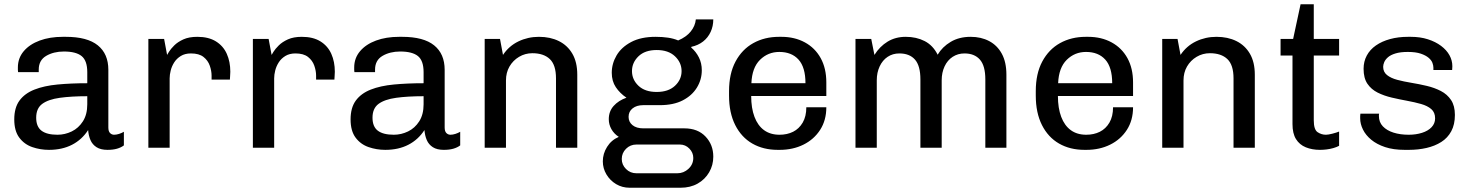

<svg xmlns="http://www.w3.org/2000/svg" viewBox="-20 -694 6905 902"><path d="M210 10Q169 10 131.5 -3Q94 -16 70.5 -47.5Q47 -79 47 -133Q47 -188 71.5 -221.5Q96 -255 141.5 -273Q187 -291 250.5 -297Q314 -303 390 -303V-355Q390 -409 363.5 -430.5Q337 -452 280 -452Q232 -452 197 -431.5Q162 -411 162 -367V-355H65Q64 -360 64 -365.5Q64 -371 64 -377Q64 -421 91.5 -453.5Q119 -486 166.5 -503.5Q214 -521 275 -521H289Q390 -521 439.5 -481Q489 -441 489 -366V-95Q489 -77 497 -69Q505 -61 516 -61Q527 -61 539.5 -65Q552 -69 562 -75V-11Q549 -1 530 4.5Q511 10 485 10Q453 10 433.5 -2.5Q414 -15 405 -36Q396 -57 394 -83Q365 -38 318.5 -14Q272 10 210 10ZM250 -61Q285 -61 317 -76.5Q349 -92 369.5 -124Q390 -156 390 -204V-242Q315 -242 261 -234.5Q207 -227 178.5 -206Q150 -185 150 -141Q150 -99 175 -80Q200 -61 250 -61Z M677 0V-511H751L765 -436Q766 -438 774 -451Q782 -464 798.5 -480.5Q815 -497 841.5 -509Q868 -521 907 -521Q960 -521 994.5 -499.5Q1029 -478 1045.5 -441Q1062 -404 1062 -357Q1062 -347 1061 -336.5Q1060 -326 1060 -320H974V-339Q974 -361 965.5 -385.5Q957 -410 936 -426.5Q915 -443 877 -443Q849 -443 829.5 -431Q810 -419 798.5 -401Q787 -383 782 -363Q777 -343 777 -326V0Z M1168 0V-511H1242L1256 -436Q1257 -438 1265 -451Q1273 -464 1289.5 -480.5Q1306 -497 1332.5 -509Q1359 -521 1398 -521Q1451 -521 1485.5 -499.5Q1520 -478 1536.5 -441Q1553 -404 1553 -357Q1553 -347 1552 -336.5Q1551 -326 1551 -320H1465V-339Q1465 -361 1456.5 -385.5Q1448 -410 1427 -426.5Q1406 -443 1368 -443Q1340 -443 1320.5 -431Q1301 -419 1289.5 -401Q1278 -383 1273 -363Q1268 -343 1268 -326V0Z M1790 10Q1749 10 1711.5 -3Q1674 -16 1650.5 -47.5Q1627 -79 1627 -133Q1627 -188 1651.5 -221.5Q1676 -255 1721.5 -273Q1767 -291 1830.5 -297Q1894 -303 1970 -303V-355Q1970 -409 1943.5 -430.5Q1917 -452 1860 -452Q1812 -452 1777 -431.5Q1742 -411 1742 -367V-355H1645Q1644 -360 1644 -365.5Q1644 -371 1644 -377Q1644 -421 1671.5 -453.5Q1699 -486 1746.5 -503.5Q1794 -521 1855 -521H1869Q1970 -521 2019.5 -481Q2069 -441 2069 -366V-95Q2069 -77 2077 -69Q2085 -61 2096 -61Q2107 -61 2119.5 -65Q2132 -69 2142 -75V-11Q2129 -1 2110 4.5Q2091 10 2065 10Q2033 10 2013.5 -2.5Q1994 -15 1985 -36Q1976 -57 1974 -83Q1945 -38 1898.5 -14Q1852 10 1790 10ZM1830 -61Q1865 -61 1897 -76.5Q1929 -92 1949.5 -124Q1970 -156 1970 -204V-242Q1895 -242 1841 -234.5Q1787 -227 1758.5 -206Q1730 -185 1730 -141Q1730 -99 1755 -80Q1780 -61 1830 -61Z M2257 0V-511H2329L2343 -436Q2371 -478 2415.5 -499.5Q2460 -521 2512 -521Q2565 -521 2605.5 -501Q2646 -481 2669 -441.5Q2692 -402 2692 -343V0H2592V-326Q2592 -389 2563 -416.5Q2534 -444 2481 -444Q2447 -444 2418.5 -427Q2390 -410 2373.5 -381.5Q2357 -353 2357 -316V0Z M2938 188Q2903 188 2874.5 171Q2846 154 2829 125.5Q2812 97 2812 64Q2812 28 2832 -4Q2852 -36 2887 -51Q2865 -65 2852.5 -87Q2840 -109 2840 -134Q2840 -171 2863 -196.5Q2886 -222 2923 -235Q2892 -256 2873 -284.5Q2854 -313 2854 -352Q2854 -395 2876.5 -433.5Q2899 -472 2945 -496.5Q2991 -521 3060 -521Q3092 -521 3118.5 -517Q3145 -513 3166 -504Q3204 -520 3225 -546Q3246 -572 3249 -603H3331Q3331 -571 3318.5 -544Q3306 -517 3283 -499Q3260 -481 3228 -474L3227 -471Q3250 -451 3263.5 -424Q3277 -397 3277 -364Q3277 -320 3254 -282.5Q3231 -245 3187.5 -222.5Q3144 -200 3080 -200H3002Q2971 -200 2952 -185Q2933 -170 2933 -145Q2933 -121 2951.5 -106Q2970 -91 3002 -91H3195Q3258 -91 3294.5 -52.5Q3331 -14 3331 42Q3331 82 3311.5 115.5Q3292 149 3257.5 168.5Q3223 188 3177 188ZM2970 120H3162Q3192 120 3214.5 99Q3237 78 3237 48Q3237 23 3218.5 4Q3200 -15 3174 -15H2970Q2941 -15 2921 5Q2901 25 2901 53Q2901 80 2921 100Q2941 120 2970 120ZM3065 -262Q3120 -262 3151 -291Q3182 -320 3182 -360Q3182 -400 3151 -429.5Q3120 -459 3065 -459Q3010 -459 2979.5 -429.5Q2949 -400 2949 -360Q2949 -320 2979.5 -291Q3010 -262 3065 -262Z M3634 10Q3566 10 3514.5 -19.5Q3463 -49 3434 -106.5Q3405 -164 3405 -245V-266Q3405 -348 3435.5 -405Q3466 -462 3519 -491.5Q3572 -521 3640 -521H3651Q3713 -521 3761 -495Q3809 -469 3835.5 -421Q3862 -373 3862 -307V-243H3509Q3509 -186 3524.5 -145Q3540 -104 3569.5 -82.5Q3599 -61 3642 -61Q3678 -61 3706 -75Q3734 -89 3751 -118Q3768 -147 3768 -190H3862Q3862 -129 3833 -84Q3804 -39 3754.5 -14.5Q3705 10 3643 10ZM3510 -303H3764Q3764 -378 3731.5 -414Q3699 -450 3641 -450Q3588 -450 3550.5 -413Q3513 -376 3510 -303Z M3999 0V-511H4073L4088 -436Q4113 -476 4150 -498.5Q4187 -521 4235 -521Q4285 -521 4324 -501Q4363 -481 4385 -437Q4407 -474 4446.5 -497.5Q4486 -521 4540 -521Q4589 -521 4627 -501Q4665 -481 4686.5 -441.5Q4708 -402 4708 -343V0H4609V-321Q4609 -385 4583.5 -414Q4558 -443 4511 -443Q4480 -443 4455.5 -427Q4431 -411 4417.5 -382Q4404 -353 4404 -317V0H4304V-321Q4304 -385 4278.5 -414Q4253 -443 4205 -443Q4174 -443 4150 -427Q4126 -411 4112.5 -382Q4099 -353 4099 -317V0Z M5075 10Q5007 10 4955.5 -19.5Q4904 -49 4875 -106.5Q4846 -164 4846 -245V-266Q4846 -348 4876.5 -405Q4907 -462 4960 -491.5Q5013 -521 5081 -521H5092Q5154 -521 5202 -495Q5250 -469 5276.5 -421Q5303 -373 5303 -307V-243H4950Q4950 -186 4965.5 -145Q4981 -104 5010.5 -82.5Q5040 -61 5083 -61Q5119 -61 5147 -75Q5175 -89 5192 -118Q5209 -147 5209 -190H5303Q5303 -129 5274 -84Q5245 -39 5195.5 -14.5Q5146 10 5084 10ZM4951 -303H5205Q5205 -378 5172.5 -414Q5140 -450 5082 -450Q5029 -450 4991.5 -413Q4954 -376 4951 -303Z M5440 0V-511H5512L5526 -436Q5554 -478 5598.5 -499.5Q5643 -521 5695 -521Q5748 -521 5788.5 -501Q5829 -481 5852 -441.5Q5875 -402 5875 -343V0H5775V-326Q5775 -389 5746 -416.5Q5717 -444 5664 -444Q5630 -444 5601.5 -427Q5573 -410 5556.5 -381.5Q5540 -353 5540 -316V0Z M6181 10Q6144 10 6114.5 -2Q6085 -14 6068.5 -40.5Q6052 -67 6052 -111V-433H5996V-511H6055L6090 -674H6152V-511H6271V-433H6152V-129Q6152 -85 6170 -73Q6188 -61 6209 -61Q6220 -61 6239.5 -66Q6259 -71 6271 -76V-9Q6260 -3 6244.5 1.5Q6229 6 6212.5 8Q6196 10 6181 10Z M6579 10Q6526 10 6487 -3Q6448 -16 6422 -37.5Q6396 -59 6383 -85.5Q6370 -112 6370 -138Q6370 -144 6370 -148.5Q6370 -153 6371 -160H6459Q6458 -157 6458 -154.5Q6458 -152 6458 -149Q6458 -120 6476.5 -100.5Q6495 -81 6526.5 -71Q6558 -61 6598 -61Q6632 -61 6660.5 -70Q6689 -79 6705.5 -96.5Q6722 -114 6722 -138Q6722 -166 6704 -181.5Q6686 -197 6656 -205.5Q6626 -214 6590.5 -220.5Q6555 -227 6518.5 -235.5Q6482 -244 6452 -259Q6422 -274 6404 -300.5Q6386 -327 6386 -371Q6386 -405 6401 -433Q6416 -461 6444 -480.5Q6472 -500 6510.5 -510.5Q6549 -521 6595 -521H6608Q6652 -521 6688 -509.5Q6724 -498 6750 -478.5Q6776 -459 6789.5 -434.5Q6803 -410 6803 -383Q6803 -378 6802.5 -372.5Q6802 -367 6802 -365H6714V-376Q6714 -386 6709.5 -398.5Q6705 -411 6691.5 -422.5Q6678 -434 6654.5 -442Q6631 -450 6594 -450Q6559 -450 6536 -443Q6513 -436 6500.5 -425Q6488 -414 6483 -402Q6478 -390 6478 -380Q6478 -356 6496 -341.5Q6514 -327 6544 -319Q6574 -311 6610.5 -305Q6647 -299 6683 -290.5Q6719 -282 6749 -266.5Q6779 -251 6797 -224Q6815 -197 6815 -154Q6815 -109 6798 -77.5Q6781 -46 6751 -27Q6721 -8 6682 1Q6643 10 6599 10Z"/></svg>

Font: Chivo Medium
Style: Regular
Weight: 400
Version: Version 2.002